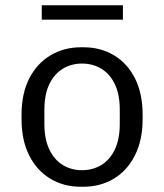

<svg xmlns="http://www.w3.org/2000/svg" viewBox="-20 -701 625 731"><path d="M287 10Q222 10 171 -21Q120 -52 91 -109.5Q62 -167 62 -248V-264Q62 -345 91.5 -402.5Q121 -460 172.5 -490.5Q224 -521 288 -521H298Q363 -521 414 -490.5Q465 -460 494 -402.5Q523 -345 523 -264V-248Q523 -167 493.5 -109Q464 -51 413 -20.5Q362 10 297 10ZM292 -53Q333 -53 365.5 -72.5Q398 -92 417 -131.5Q436 -171 436 -229V-283Q436 -342 417 -381Q398 -420 365.5 -439.5Q333 -459 292 -459Q252 -459 219.5 -439.5Q187 -420 168 -381Q149 -342 149 -283V-229Q149 -171 168 -131.5Q187 -92 219.5 -72.5Q252 -53 292 -53ZM139 -626V-681H448V-626Z"/></svg>

Font: Chivo Medium Light
Style: Regular
Weight: 300
Version: Version 2.002